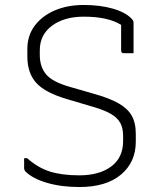

<svg xmlns="http://www.w3.org/2000/svg" viewBox="-20 -736 640 772"><path d="M317 -716Q382 -716 433 -701.5Q484 -687 509 -661Q517 -653 517 -645V-522H478Q467 -522 467 -533V-636Q414 -669 317 -669Q238 -669 189 -632.5Q140 -596 140 -534V-515Q140 -468 165 -437.5Q190 -407 260 -387L357 -359Q418 -342 455 -321.5Q492 -301 509 -272Q526 -243 526 -198V-166Q526 -84 466.5 -34Q407 16 299 16Q226 16 168.5 -1Q111 -18 83 -46Q77 -52 77 -61V-100H89Q133 -61 181.5 -46Q230 -31 299 -31Q379 -31 427 -66.5Q475 -102 475 -169V-189Q475 -221 463.5 -242Q452 -263 425 -278.5Q398 -294 349 -308L251 -337Q162 -363 126 -402.5Q90 -442 90 -509V-539Q90 -593 119.5 -632.5Q149 -672 200 -694Q251 -716 317 -716Z"/></svg>

Font: Recursive Sn Lnr St Lt
Style: Regular
Weight: 300
Version: Version 1.079;hotconv 1.0.112;makeotfexe 2.5.65598; ttfautoh